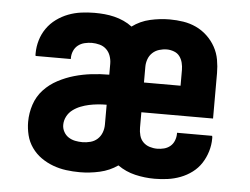

<svg xmlns="http://www.w3.org/2000/svg" viewBox="-44 -581 837 643"><g transform="rotate(5 375.0 -260.0)"><path d="M246 8Q223 8 200 5Q177 2 155.5 -6Q134 -14 115.5 -27Q97 -40 83.5 -59Q70 -78 64.5 -100.5Q59 -123 59 -145Q59 -175 68.5 -203.5Q78 -232 98 -253.5Q118 -275 144.5 -289Q171 -303 199 -311Q227 -319 256.5 -322.5Q286 -326 316 -326V-363Q316 -376 311.5 -389Q307 -402 297.5 -411Q288 -420 275 -423.5Q262 -427 249 -427Q237 -427 224.5 -424Q212 -421 202.5 -413.5Q193 -406 188 -394.5Q183 -383 183 -370Q183 -370 183 -369Q183 -368 183 -367H65Q64 -369 64 -371.5Q64 -374 64 -376Q64 -398 70.5 -420Q77 -442 90 -460.5Q103 -479 121.5 -492.5Q140 -506 161 -514Q182 -522 204.5 -525Q227 -528 249 -528Q266 -528 282.5 -526.5Q299 -525 315.5 -521Q332 -517 347.5 -510Q363 -503 376 -493Q403 -513 436 -520.5Q469 -528 502 -528Q525 -528 547.5 -524.5Q570 -521 590.5 -511.5Q611 -502 628 -486Q645 -470 656 -450Q667 -430 671 -407.5Q675 -385 675 -363V-210H434V-158Q434 -145 437.5 -132Q441 -119 450 -110Q459 -101 471.5 -97Q484 -93 497 -93Q509 -93 520.5 -96Q532 -99 541 -106.5Q550 -114 554.5 -125.5Q559 -137 559 -148Q559 -149 559 -150Q559 -151 559 -152H677Q678 -149 678 -147Q678 -145 678 -143Q678 -121 671.5 -99.5Q665 -78 653 -59.5Q641 -41 623 -27.5Q605 -14 584 -6Q563 2 541 5Q519 8 497 8Q464 8 432 0.5Q400 -7 373 -26Q346 -7 312.5 0.5Q279 8 246 8ZM434 -310H557V-363Q557 -375 554 -387Q551 -399 544 -408.5Q537 -418 525 -422.5Q513 -427 501 -427Q488 -427 475 -423Q462 -419 452.5 -410Q443 -401 438.5 -388.5Q434 -376 434 -363ZM246 -93Q259 -93 272.5 -96.5Q286 -100 296 -109Q306 -118 311 -131Q316 -144 316 -158V-225Q301 -225 286 -223.5Q271 -222 257 -219Q243 -216 229 -210.5Q215 -205 203 -196Q191 -187 184 -173.5Q177 -160 177 -145Q177 -133 183 -122Q189 -111 199 -104.5Q209 -98 221 -95.5Q233 -93 246 -93Z"/></g></svg>

Font: Zed Sans Extended
Style: Bold
Weight: 700
Width: 7
Designer: Belleve Invis
Foundry: Belleve Invis
Version: Version 1.0.0; ttfautohint (v1.8.4)